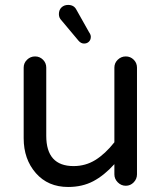

<svg xmlns="http://www.w3.org/2000/svg" viewBox="-20 -742 650 772"><path d="M75.2 -186V-470.2Q75.2 -488.8 88.9 -502Q102.5 -515.1 121.1 -515.1Q139.6 -515.1 152.8 -502Q166 -488.8 166 -470.2V-195.8Q166 -74.2 275.9 -74.2Q323.7 -74.2 363.3 -98.6Q402.8 -123 439.9 -169.9V-470.2Q439.9 -488.8 453.6 -502Q467.3 -515.1 485.8 -515.1Q504.4 -515.1 517.6 -502Q530.8 -488.8 530.8 -470.2V-41Q530.8 -22.5 517.6 -8.8Q504.4 4.9 485.8 4.9Q467.3 4.9 453.6 -8.8Q439.9 -22.5 439.9 -41V-82Q398.9 -36.6 355 -13.4Q311 9.8 253.9 9.8Q172.9 9.8 124 -46.1Q75.2 -102.1 75.2 -186ZM287.1 -703.1 337.9 -612.8Q345.2 -602.5 345.2 -594.2Q345.2 -582 337.6 -574.5Q330.1 -566.9 317.9 -566.9Q305.7 -566.9 295.9 -578.1L227.1 -660.2Q216.8 -670.4 216.8 -685.1Q216.8 -702.1 227.3 -712.2Q237.8 -722.2 253.9 -722.2Q277.3 -722.2 287.1 -703.1Z"/></svg>

Font: Aka-Acid-Varela
Style: Regular
Weight: 400
Designer: Joe Prince, Avraham Cornfeld, Cyberella
Foundry: Joe Prince, Avraham Cornfeld, Cyberella
Version: Version 2.000; ttfautohint (v1.5.33-1714) -l 8 -r 50 -G 200 